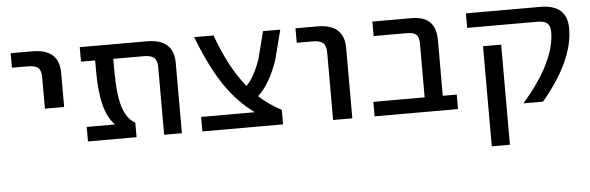

<svg xmlns="http://www.w3.org/2000/svg" viewBox="-48 -677 3244 1055"><g transform="rotate(-5 1574.0 -150.0)"><path d="M37 -440V-520H157Q304 -520 304 -388V-200H198V-372Q198 -410 182 -425Q166 -440 126 -440Z M596 -440V-378Q596 -242 618 -173.5Q640 -105 686 -80V0H418V-80H573V-82Q496 -156 496 -378V-440H418V-520H788Q936 -520 936 -388V0H838V-372Q838 -409 821.5 -424.5Q805 -440 765 -440Z M1343 -82Q1254 -146 1184.5 -248Q1115 -350 1049 -520H1156Q1221 -339 1312 -228Q1353 -266 1390 -367L1429 -520H1524L1483 -360Q1440 -230 1371 -166Q1428 -114 1494 -80V0H1049V-80H1343Z M1608 -440V-520H1728Q1876 -520 1876 -388V0H1770V-372Q1770 -409 1753.5 -424.5Q1737 -440 1697 -440Z M2282 -378Q2282 -413 2267 -426.5Q2252 -440 2216 -440H2032V-520H2249Q2382 -520 2382 -388V-80H2459V0H1999V-80H2282Z M2626 220V-332H2726V220ZM3106 -388Q3106 -212 2928 0H2820Q3006 -215 3006 -378Q3006 -411 2989.5 -425.5Q2973 -440 2933 -440H2548V-520H2958Q3106 -520 3106 -388Z"/></g></svg>

Font: M PLUS 1p Medium
Style: Regular
Weight: 500
Version: Version 1.062